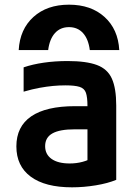

<svg xmlns="http://www.w3.org/2000/svg" viewBox="-20 -791 590 821"><path d="M275 -771Q369 -771 427 -718.5Q485 -666 490 -577H364Q358 -624 335 -649.5Q312 -675 275 -675Q238 -675 215 -649.5Q192 -624 186 -577H60Q65 -666 123 -718.5Q181 -771 275 -771ZM288 10Q173 10 111.5 -35.5Q50 -81 50 -165Q50 -250 113.5 -293.5Q177 -337 301 -337H412V-238H299Q235 -238 204 -220.5Q173 -203 173 -166Q173 -131 200.5 -111.5Q228 -92 278 -92Q307 -92 333 -99Q359 -106 380 -119L354 -54V-337Q354 -375 347.5 -394Q341 -413 320.5 -419.5Q300 -426 260 -426Q233 -426 206.5 -423.5Q180 -421 149.5 -415.5Q119 -410 81 -399V-503Q119 -516 167 -523Q215 -530 269 -530Q349 -530 394.5 -513Q440 -496 458.5 -454.5Q477 -413 477 -340V-22Q441 -7 389.5 1.5Q338 10 288 10Z"/></svg>

Font: M PLUS Code Latin SemiExpanded SemiBold
Style: Regular
Weight: 600
Width: 6
Designer: Coji Morishita
Foundry: UNDERFOREST DESIGN
Version: Version 1.002; ttfautohint (v1.8.3)